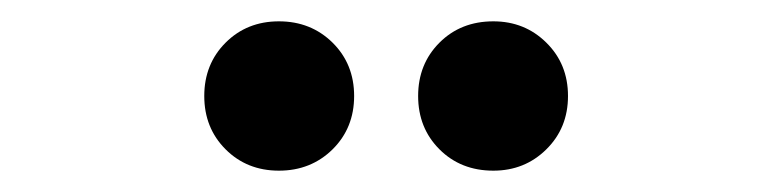

<svg xmlns="http://www.w3.org/2000/svg" viewBox="-20 -933 724 180"><path d="M442.5 -773Q412 -773 392 -793Q372 -813 372 -843Q372 -873 392 -893Q412 -913 442.5 -913Q472 -913 492.2 -893Q512.5 -873 512.5 -843Q512.5 -813 492.2 -793Q472 -773 442.5 -773ZM241.5 -773Q211.5 -773 191.5 -793Q171.5 -813 171.5 -843Q171.5 -873 191.5 -893Q211.5 -913 241.5 -913Q271.5 -913 291.8 -893Q312 -873 312 -843Q312 -813 291.8 -793Q271.5 -773 241.5 -773Z"/></svg>

Font: Undotted
Style: Bold
Weight: 700
Designer: Delve Withrington, Dave Bailey, Thomas Jockin
Foundry: Delve Fonts LLC
Version: Version 4.000